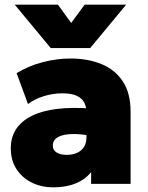

<svg xmlns="http://www.w3.org/2000/svg" viewBox="-20 -792 638 827"><path d="M209.5 15Q159.5 15 118 -5Q76.5 -25 51.5 -62.8Q26.5 -100.5 26.5 -154Q26.5 -200.5 49.2 -235.5Q72 -270.5 116.5 -292.8Q161 -315 226.8 -323Q292.5 -331 378.5 -324L379.5 -205Q345.5 -212.5 314.5 -214.2Q283.5 -216 259.5 -211.5Q235.5 -207 221.5 -195.8Q207.5 -184.5 207.5 -165.5Q207.5 -145 224 -135Q240.5 -125 267 -125Q291 -125 310.2 -133Q329.5 -141 341 -157.8Q352.5 -174.5 352.5 -201V-307Q352.5 -331 343 -349.8Q333.5 -368.5 311 -379.2Q288.5 -390 248.5 -390Q208.5 -390 169.2 -378Q130 -366 100.5 -344L51.5 -477Q103.5 -508.5 164 -524.2Q224.5 -540 283.5 -540Q358 -540 416.5 -516.2Q475 -492.5 508.8 -441.8Q542.5 -391 542.5 -310V0H372.5V-51Q348.5 -19.5 306.5 -2.2Q264.5 15 209.5 15ZM198.5 -585 43.5 -772H229.5L286.5 -693L344.5 -772H523.5L368.5 -585Z"/></svg>

Font: Geologica Thin Roman Black
Style: Regular
Weight: 900
Version: Version 1.010;gftools[0.9.28]